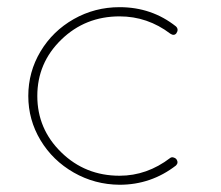

<svg xmlns="http://www.w3.org/2000/svg" viewBox="-20 -510 611 530"><path d="M58.1 -245.1Q58.1 -311.5 91.8 -367.9Q125.5 -424.3 183.6 -457.3Q241.7 -490.2 310.1 -490.2Q398.9 -490.2 465.8 -437Q474.1 -428.7 466.8 -418Q460.4 -410.2 450.2 -417Q387.2 -464.8 310.1 -464.8Q215.3 -464.8 149.2 -400.6Q83 -336.4 83 -245.1Q83 -153.8 149.2 -89.4Q215.3 -24.9 310.1 -24.9Q385.7 -24.9 450.2 -74.2Q453.6 -76.7 458.7 -75.4Q463.9 -74.2 466.8 -70.8Q473.6 -61 465.8 -53.2Q397 0 310.1 0Q241.7 -0.5 183.6 -33.7Q125.5 -66.9 91.8 -123Q58.1 -179.2 58.1 -245.1Z"/></svg>

Font: Quicksand
Style: Light
Weight: 300
Designer: Andrew Paglinawan
Foundry: Andrew Paglinawan
Version: 1.002